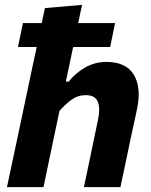

<svg xmlns="http://www.w3.org/2000/svg" viewBox="-20 -766 618 786"><path d="M8.5 0Q20 -53 30.5 -103.5Q41 -154 54.5 -216L113 -493.5Q117.5 -513.5 121.8 -533.5Q126 -553.5 130 -573.5H53.5L74 -671.5H151Q154 -687 157.2 -702.2Q160.5 -717.5 164 -733L316 -746Q308 -710 300 -671.5H451L431 -573.5H279.5Q271.5 -536 262.5 -493.5L249.5 -432H261.5Q286.5 -465 327 -488.8Q367.5 -512.5 415.5 -512.5Q496 -512.5 527.8 -460Q559.5 -407.5 541 -320Q536.5 -298.5 530.8 -271.8Q525 -245 518.5 -216Q505.5 -154 495 -103.8Q484.5 -53.5 473 0H323.5Q335 -53.5 345.2 -102.8Q355.5 -152 367 -208L381.5 -277Q391 -322 380.5 -349.2Q370 -376.5 331 -376.5Q299 -376.5 273.2 -358Q247.5 -339.5 223.5 -312L201.5 -207.5Q190 -152 179.5 -102.8Q169 -53.5 158 0Z"/></svg>

Font: Commissioner
Style: Bold Italic
Weight: 700
Italic angle: -12°
Designer: Kostas Bartsokas
Foundry: Kostas Bartsokas
Version: Version 1.000; ttfautohint (v1.8.3)